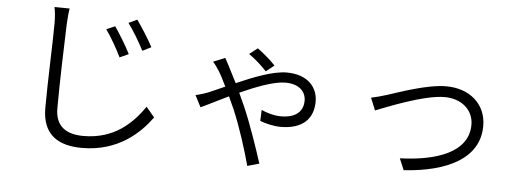

<svg xmlns="http://www.w3.org/2000/svg" viewBox="-53 -921 3106 1148"><g transform="rotate(5 1500.0 -347.0)"><path d="M603 -687 551 -665C583 -620 620 -555 645 -504L698 -528C675 -576 627 -652 603 -687ZM731 -738 680 -714C713 -670 751 -606 777 -555L829 -581C805 -628 756 -703 731 -738ZM322 -769 231 -770C237 -743 240 -710 240 -675C240 -566 229 -315 229 -164C229 -2 327 55 468 55C686 55 813 -69 882 -164L832 -224C760 -121 656 -17 470 -17C372 -17 301 -56 301 -168C301 -322 309 -561 313 -675C315 -706 317 -738 322 -769Z M1523 -497 1572 -536C1544 -567 1491 -611 1464 -630L1415 -592C1452 -566 1495 -528 1523 -497ZM1117 -319 1153 -249C1187 -264 1248 -296 1317 -329L1352 -252C1396 -148 1437 -18 1462 76L1533 56C1505 -31 1456 -177 1411 -279L1376 -356C1474 -400 1578 -440 1646 -440C1740 -440 1770 -386 1770 -343C1770 -289 1738 -237 1637 -237C1595 -237 1549 -251 1519 -265L1516 -199C1545 -188 1594 -174 1640 -174C1776 -174 1836 -243 1836 -343C1836 -426 1778 -501 1648 -501C1569 -501 1452 -456 1350 -411L1299 -511C1292 -524 1283 -541 1275 -556L1204 -527C1218 -513 1234 -488 1243 -474C1256 -454 1272 -422 1290 -385C1249 -367 1213 -350 1185 -339C1170 -334 1145 -325 1117 -319Z M2164 -395 2194 -321C2254 -344 2477 -437 2602 -437C2707 -437 2776 -372 2776 -286C2776 -118 2582 -56 2367 -49L2396 20C2657 3 2847 -90 2847 -285C2847 -418 2745 -502 2607 -502C2490 -502 2326 -441 2255 -419C2223 -409 2193 -401 2164 -395Z"/></g></svg>

Font: Noto Sans KR DemiLight
Style: Regular
Weight: 350
Designer: Ryoko NISHIZUKA 西塚涼子 (kana, bopomofo & ideographs); Paul D. Hunt (Latin, Greek & Cyrillic); Sandoll Communications 산돌커뮤니
Foundry: Adobe
Version: Version 2.004;hotconv 1.0.118;makeotfexe 2.5.65603